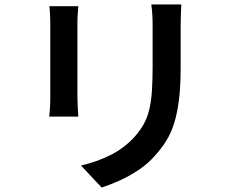

<svg xmlns="http://www.w3.org/2000/svg" viewBox="-20 -791 1040 863"><path d="M795 -771Q794 -751 793 -727Q792 -703 792 -675Q792 -651 792 -615.5Q792 -580 792 -545Q792 -510 792 -487Q792 -404 784.5 -343.5Q777 -283 763 -238Q749 -193 727.5 -158.5Q706 -124 678 -93Q646 -56 603.5 -27.5Q561 1 517.5 20.5Q474 40 437 52L344 -47Q417 -64 477.5 -94.5Q538 -125 584 -175Q610 -204 626.5 -234Q643 -264 651.5 -301Q660 -338 663 -385Q666 -432 666 -494Q666 -518 666 -552.5Q666 -587 666 -620.5Q666 -654 666 -675Q666 -703 664.5 -727Q663 -751 660 -771ZM332 -763Q331 -746 329.5 -728Q328 -710 328 -688Q328 -678 328 -653Q328 -628 328 -594.5Q328 -561 328 -524Q328 -487 328 -452.5Q328 -418 328 -391Q328 -364 328 -351Q328 -332 329.5 -308Q331 -284 332 -267H201Q203 -280 204.5 -304.5Q206 -329 206 -352Q206 -365 206 -391.5Q206 -418 206 -453Q206 -488 206 -524.5Q206 -561 206 -594.5Q206 -628 206 -653Q206 -678 206 -688Q206 -701 205 -723.5Q204 -746 202 -763Z"/></svg>

Font: Noto Sans JP SemiBold
Style: Regular
Weight: 600
Designer: Ryoko NISHIZUKA  (kana, bopomofo & ideographs); Paul D. Hunt (Latin, Greek & Cyrillic); Sandoll Communications , Soo-you
Foundry: Adobe
Version: Version 2.004-H2;hotconv 1.0.118;makeotfexe 2.5.65603